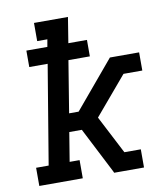

<svg xmlns="http://www.w3.org/2000/svg" viewBox="-82 -805 765 874"><g transform="rotate(-10 300.0 -367.5)"><path d="M29 0V-84H87L163 -541H78V-617H175L181 -651H134V-735H291L272 -617H358V-541H259L220 -302H264L447 -520H582V-436H495L346 -260L437 -84H513V0H375L372 -7L264 -218H206L184 -84H230V0Z"/></g></svg>

Font: Iosevka Etoile Medium Oblique
Style: Regular
Weight: 500
Italic angle: -9°
Designer: Belleve Invis
Foundry: Belleve Invis
Version: Version 15.5.2; ttfautohint (v1.8.4)